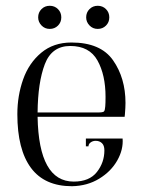

<svg xmlns="http://www.w3.org/2000/svg" viewBox="-20 -634 489 664"><path d="M40 -239Q40 -303 60 -359.5Q80 -416 122.5 -451.5Q165 -487 227 -487Q328 -487 371 -425.5Q414 -364 414 -278Q414 -263 412 -239L411 -230H110Q114 -6 235 -6Q289 -6 315 -39Q341 -72 341 -114Q341 -131 332.5 -139Q324 -147 311 -147Q301 -147 293.5 -141.5Q286 -136 286 -128H277V-155H404Q407 -117 385.5 -79Q364 -41 323 -16Q282 9 229 10Q134 10 87 -53.5Q40 -117 40 -239ZM344 -266Q345 -277 345 -299Q345 -375 317 -425Q289 -475 223 -475Q159 -475 135 -412Q111 -349 110 -245H318Q336 -245 339.5 -248.5Q343 -252 344 -266ZM112 -574Q112 -591 123.5 -602.5Q135 -614 152 -614Q169 -614 180.5 -602.5Q192 -591 192 -574Q192 -557 180.5 -545.5Q169 -534 152 -534Q135 -534 123.5 -546Q112 -558 112 -574ZM278 -574Q278 -591 289.5 -602.5Q301 -614 318 -614Q335 -614 346.5 -602.5Q358 -591 358 -574Q358 -557 346.5 -545.5Q335 -534 318 -534Q301 -534 289.5 -546Q278 -558 278 -574Z"/></svg>

Font: Viaoda Libre
Style: Regular
Weight: 400
Designer: Gydient
Version: Version 2.000